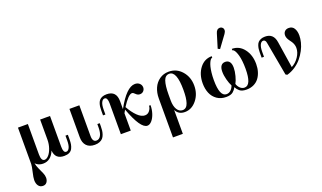

<svg xmlns="http://www.w3.org/2000/svg" viewBox="-90 -1303 3550 2117"><g transform="rotate(-20 1685.0 -244.0)"><path d="M460 -456.1V-95.2Q460 -23.9 494.1 -23.9Q517.1 -23.9 531.5 -52.7Q545.9 -81.5 545.9 -138.2V-193.8H574.2V-138.2Q574.2 -105.5 569.8 -81.3Q565.4 -57.1 554 -34.4Q542.5 -11.7 518.6 0.2Q494.6 12.2 459 12.2Q353 12.2 345.2 -91.8Q302.7 12.2 210.9 12.2Q168 12.2 138.2 -9.8Q127.9 -16.6 121.1 -24.9Q127 8.8 143.8 44.9Q160.6 81.1 173.8 111.3Q187 141.6 187 168Q187 199.2 171.1 220.7Q155.3 242.2 125 242.2Q91.8 242.2 73 216.6Q54.2 190.9 54.2 149.9Q54.2 120.6 69.1 57.9Q84 -4.9 84 -28.8V-456.1H200.2V-99.1Q200.2 -22 240.2 -22Q264.2 -22 288.1 -48.6Q312 -75.2 328.1 -121.8Q344.2 -168.5 344.2 -220.2V-456.1Z M804.2 -456.1V-95.2Q804.2 -25.9 850.1 -25.9Q881.8 -25.9 900.9 -58.8Q919.9 -91.8 919.9 -158.2V-193.8H947.8V-158.2Q947.8 -130.4 945.1 -108.2Q942.4 -85.9 934.1 -62.5Q925.8 -39.1 912.1 -23.4Q898.4 -7.8 874.3 2.2Q850.1 12.2 817.9 12.2Q754.9 12.2 721.4 -23.2Q688 -58.6 688 -122.1V-456.1Z M1039.6 -262.2H1011.7V-317.9Q1011.7 -343.8 1014.2 -363.8Q1016.6 -383.8 1023.7 -404.1Q1030.8 -424.3 1043.2 -437.7Q1055.7 -451.2 1076.7 -459.5Q1097.7 -467.8 1126.5 -467.8Q1241.7 -467.8 1241.7 -344.2V-252Q1359.4 -467.8 1459.5 -467.8Q1490.2 -467.8 1510.7 -450.4Q1531.2 -433.1 1533.7 -405.8Q1535.2 -379.4 1518.6 -360.6Q1502 -341.8 1474.6 -341.8Q1460 -341.8 1447.8 -348.4Q1435.5 -355 1428.5 -362.8Q1421.4 -370.6 1412.4 -377.2Q1403.3 -383.8 1394.5 -383.8Q1352.1 -383.8 1275.4 -263.2Q1315.4 -191.9 1360.4 -147.9Q1405.3 -104 1447.3 -104Q1482.4 -104 1503.4 -132.6Q1524.4 -161.1 1524.4 -189H1542.5Q1542.5 -138.7 1527.3 -92Q1512.2 -45.4 1486.8 -16.6Q1461.4 12.2 1433.6 12.2Q1354 12.2 1261.7 -238.8L1241.7 -203.1V0H1125.5V-360.8Q1125.5 -432.1 1091.3 -432.1Q1068.4 -432.1 1054 -403.3Q1039.6 -374.5 1039.6 -317.9Z M1855 -467.8Q1947.3 -467.8 2008.3 -397.9Q2069.3 -328.1 2069.3 -227.1Q2069.3 -128.4 2011.7 -58.1Q1954.1 12.2 1874 12.2Q1798.8 12.2 1769 -50.8V230H1653.3V-228Q1653.3 -294.4 1677 -348.4Q1700.7 -402.3 1747.3 -435.1Q1793.9 -467.8 1855 -467.8ZM1854 -443.8Q1806.6 -443.8 1787.8 -389.6Q1769 -335.4 1769 -228V-162.1Q1769 -96.2 1793 -56.2Q1816.9 -16.1 1857.9 -16.1Q1881.3 -16.1 1897.7 -30.8Q1914.1 -45.4 1923.3 -73.7Q1932.6 -102.1 1936.8 -138.4Q1940.9 -174.8 1940.9 -223.1Q1940.9 -443.8 1854 -443.8Z M2478.5 -59.1Q2469.2 -42.5 2461.7 -32.5Q2454.1 -22.5 2440.4 -10.7Q2426.8 1 2406.5 6.6Q2386.2 12.2 2358.9 12.2Q2296.9 12.2 2252.2 -19Q2207.5 -50.3 2186 -101.6Q2164.6 -152.8 2164.6 -217.8Q2164.6 -323.2 2219.2 -394.5Q2273.9 -465.8 2360.8 -465.8V-448.2Q2352.5 -448.2 2343.5 -439.2Q2334.5 -430.2 2325.2 -410.6Q2315.9 -391.1 2308.8 -363.8Q2301.8 -336.4 2297.1 -296.1Q2292.5 -255.9 2292.5 -209Q2292.5 -16.1 2372.6 -16.1Q2402.8 -16.1 2425 -38.3Q2447.3 -60.5 2455.6 -88.9Q2439 -118.7 2425.3 -169.9Q2411.6 -221.2 2411.6 -264.2Q2411.6 -309.6 2428.7 -332.8Q2445.8 -356 2478.5 -356Q2511.2 -356 2528.6 -332.8Q2545.9 -309.6 2545.9 -264.2Q2545.9 -221.7 2532.2 -170.2Q2518.6 -118.7 2501.5 -88.9Q2509.8 -60.5 2532 -38.3Q2554.2 -16.1 2584.5 -16.1Q2664.6 -16.1 2664.6 -209Q2664.6 -255.9 2660.2 -296.1Q2655.8 -336.4 2648.4 -363.8Q2641.1 -391.1 2632.1 -410.6Q2623 -430.2 2614 -439.2Q2605 -448.2 2596.7 -448.2V-465.8Q2683.6 -465.8 2738 -394.5Q2792.5 -323.2 2792.5 -217.8Q2792.5 -169.4 2780 -128.2Q2767.6 -86.9 2743.9 -55.4Q2720.2 -23.9 2682.9 -5.9Q2645.5 12.2 2598.6 12.2Q2571.3 12.2 2551 6.6Q2530.8 1 2517.1 -10.7Q2503.4 -22.5 2495.6 -32.5Q2487.8 -42.5 2478.5 -59.1ZM2450.7 -520 2500.5 -683.1Q2513.7 -730 2552.7 -730Q2568.4 -730 2580.6 -718.3Q2592.8 -706.5 2592.8 -688Q2592.8 -668.9 2576.7 -647L2474.6 -507.8Z M2900.4 -262.2H2872.6V-317.9Q2872.6 -343.3 2875 -363.3Q2877.4 -383.3 2884.5 -403.8Q2891.6 -424.3 2903.8 -437.5Q2916 -450.7 2937 -459.2Q2958 -467.8 2986.3 -467.8Q3085.9 -467.8 3101.6 -359.9L3149.4 -50.8Q3200.7 -77.6 3235.1 -128.9Q3269.5 -180.2 3269.5 -232.9Q3269.5 -255.4 3262.2 -275.6Q3254.9 -295.9 3244.6 -310.5Q3234.4 -325.2 3224.1 -339.1Q3213.9 -353 3206.5 -369.6Q3199.2 -386.2 3199.2 -403.8Q3199.2 -432.6 3216.8 -450.2Q3234.4 -467.8 3264.2 -467.8Q3306.2 -467.8 3326.7 -434.6Q3347.2 -401.4 3347.2 -350.1Q3347.2 -312 3336.4 -269.3Q3325.7 -226.6 3302.7 -182.9Q3279.8 -139.2 3248.3 -101.1Q3216.8 -63 3171.6 -32.5Q3126.5 -2 3074.2 12.2L3056.2 2L2985.4 -389.2Q2983.4 -400.9 2981 -408.7Q2978.5 -416.5 2971.2 -424.3Q2963.9 -432.1 2952.1 -432.1Q2929.2 -432.1 2914.8 -403.3Q2900.4 -374.5 2900.4 -317.9Z"/></g></svg>

Font: Flanker Steampunk
Style: Bold
Weight: 700
Designer: Alexey Kryukov, Leonardo Di Lena
Foundry: Alexey Kryukov, Leonardo Di Lena
Version: 1.210